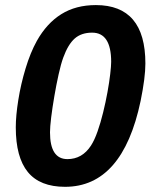

<svg xmlns="http://www.w3.org/2000/svg" viewBox="-20 -718 596 748"><path d="M353.5 -698.2Q546.4 -698.2 546.4 -470.7Q546.4 -416 527.8 -324.7Q457.5 9.8 233.4 9.8Q135.7 9.8 88.6 -47.6Q41.5 -105 41.5 -221.7Q41.5 -267.1 51.3 -328.4Q61 -389.6 79.6 -451.2Q98.1 -512.7 123.5 -558.6Q162.1 -627.4 218.8 -662.8Q275.4 -698.2 353.5 -698.2ZM242.7 -98.1Q300.3 -98.1 334.5 -150.9Q348.1 -171.9 360.1 -206.1Q372.1 -240.2 381.8 -280Q391.6 -319.8 398.7 -358.9Q405.8 -397.9 409.4 -429.4Q413.1 -460.9 413.1 -477.1Q413.1 -590.8 338.9 -590.8Q296.9 -590.8 271 -567.9Q245.1 -544.9 226.6 -494.1Q217.3 -468.8 208.3 -428Q199.2 -387.2 191.7 -343Q184.1 -298.8 179.4 -261Q174.8 -223.1 174.8 -202.6Q174.8 -98.1 242.7 -98.1Z"/></svg>

Font: Arimo
Style: Bold Italic
Weight: 700
Italic angle: -12°
Designer: Steve Matteson
Foundry: Monotype Imaging Inc.
Version: Version 1.33